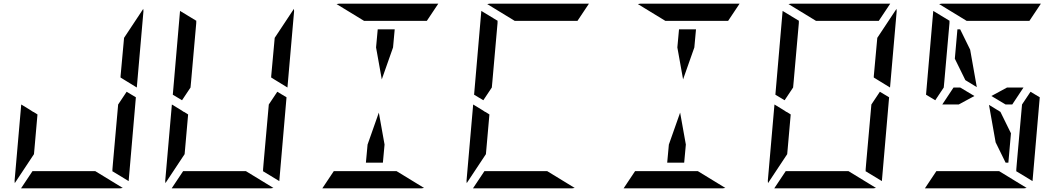

<svg xmlns="http://www.w3.org/2000/svg" viewBox="-20 -1020 5752 1040"><path d="M649 -782 652 -815 756 -972Q757 -968 757 -959L721 -546L633 -600V-607ZM716 -493 677 -41Q677 -41 677 -39L588 -93L589 -95V-103L592 -139L599 -218L620 -454L666 -523ZM167 -218 164 -185 60 -28Q59 -32 59 -41L95 -454L141 -426L161 -413V-414L183 -400ZM496 -93 645 -2Q637 0 632 0H96H94L156 -93H159H190H326H418Z M1465 -782 1468 -815 1572 -972Q1573 -968 1573 -959L1537 -546L1449 -600V-607ZM1532 -493 1493 -41Q1493 -41 1493 -39L1404 -93L1405 -95V-103L1408 -139L1415 -218L1436 -454L1482 -523ZM916 -507 955 -959Q955 -959 955 -961L1044 -907L1043 -905V-895L1040 -861L1033 -782L1015 -578L1012 -546L966 -477ZM983 -218 980 -185 876 -28Q875 -32 875 -41L911 -454L957 -426L977 -413V-414L999 -400ZM1312 -93 1461 -2Q1453 0 1448 0H912H910L972 -93H975H1006H1142H1234Z M2017 -763 2026 -861H2118L2109 -763L2048 -590ZM2128 -93 2277 -2Q2269 0 2264 0H1728H1726L1788 -93H1791H1822H1958H2050ZM1952 -907 1803 -998Q1811 -1000 1816 -1000H2352H2354L2292 -907H2289H2258H2122H2030ZM2063 -237 2054 -139H1962L1971 -237L2032 -410Z M2548 -507 2587 -959Q2587 -959 2587 -961L2676 -907L2675 -905V-895L2672 -861L2665 -782L2647 -578L2644 -546L2598 -477ZM2615 -218 2612 -185 2508 -28Q2507 -32 2507 -41L2543 -454L2589 -426L2609 -413V-414L2631 -400ZM2944 -93 3093 -2Q3085 0 3080 0H2544H2542L2604 -93H2607H2638H2774H2866ZM2768 -907 2619 -998Q2627 -1000 2632 -1000H3168H3170L3108 -907H3105H3074H2938H2846Z M3649 -763 3658 -861H3750L3741 -763L3680 -590ZM3760 -93 3909 -2Q3901 0 3896 0H3360H3358L3420 -93H3423H3454H3590H3682ZM3584 -907 3435 -998Q3443 -1000 3448 -1000H3984H3986L3924 -907H3921H3890H3754H3662ZM3695 -237 3686 -139H3594L3603 -237L3664 -410Z M4729 -782 4732 -815 4836 -972Q4837 -968 4837 -959L4801 -546L4713 -600V-607ZM4796 -493 4757 -41Q4757 -41 4757 -39L4668 -93L4669 -95V-103L4672 -139L4679 -218L4700 -454L4746 -523ZM4180 -507 4219 -959Q4219 -959 4219 -961L4308 -907L4307 -905V-895L4304 -861L4297 -782L4279 -578L4276 -546L4230 -477ZM4247 -218 4244 -185 4140 -28Q4139 -32 4139 -41L4175 -454L4221 -426L4241 -413V-414L4263 -400ZM4576 -93 4725 -2Q4717 0 4712 0H4176H4174L4236 -93H4239H4270H4406H4498ZM4400 -907 4251 -998Q4259 -1000 4264 -1000H4800H4802L4740 -907H4737H4706H4570H4478Z M5435 -546H5524L5463 -454H5427L5350 -500ZM5173 -454H5130H5084L5145 -546H5181L5258 -500ZM5166 -861H5181L5235 -751L5271 -548L5209 -586L5152 -702ZM5612 -493 5573 -41Q5573 -41 5573 -39L5484 -93L5485 -95V-103L5488 -139L5495 -218L5516 -454L5562 -523ZM4996 -507 5035 -959Q5035 -959 5035 -961L5124 -907L5123 -905V-895L5120 -861L5113 -782L5095 -578L5092 -546L5046 -477ZM5456 -298 5442 -139H5427L5373 -249L5337 -452L5399 -414ZM5392 -93 5541 -2Q5533 0 5528 0H4992H4990L5052 -93H5055H5086H5222H5314ZM5216 -907 5067 -998Q5075 -1000 5080 -1000H5616H5618L5556 -907H5553H5522H5386H5294Z"/></svg>

Font: DSEG14 Modern Mini
Style: Italic
Weight: 400
Italic angle: -5°
Designer: Keshikan(Twitter:@keshinomi_88pro)
Version: Version 0.46